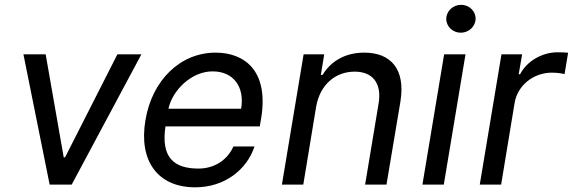

<svg xmlns="http://www.w3.org/2000/svg" viewBox="-20 -773 2399 804"><path d="M572.1 -545.5H471.6L252.5 -114.3H246.8L171.2 -545.5H78.1L187.9 0H280.2Z M797.6 11.4C920.8 11.4 1013.8 -62.5 1045.8 -159.8H957.4C931.8 -101.6 876.1 -67.1 811.1 -67.1C708.5 -67.1 653.4 -113.3 672.9 -243.6H1067.8L1073.9 -279.5C1106.2 -481.5 999.6 -552.6 882.8 -552.6C734.4 -552.6 616.1 -436.4 588.8 -268.5C560.7 -100.5 639.2 11.4 797.6 11.4ZM685.4 -317.8C701.3 -393.5 780.5 -474.1 870 -474.1C959.2 -474.1 1005 -407.7 989.7 -317.8Z M1304 -327.1C1320.7 -420.1 1385.7 -473 1465.2 -473C1541.9 -473 1579.5 -422.9 1565.3 -339.1L1508.9 0H1598.4L1656.6 -346.6C1679.3 -484.7 1615.4 -552.6 1505.7 -552.6C1423.3 -552.6 1364.7 -515.3 1330.6 -459.2H1323.5L1337.7 -545.5H1251.4L1160.5 0H1250Z M1748.9 0H1838.4L1929.3 -545.5H1839.8ZM1848.7 -694.6C1848.4 -662.3 1875.7 -636 1909.4 -636C1943.2 -636 1971.2 -662.3 1971.6 -694.6C1971.9 -726.6 1944.6 -752.8 1910.9 -752.8C1877.1 -752.8 1849.1 -726.6 1848.7 -694.6Z M1989 0H2078.5L2134.9 -342C2147.4 -415.5 2213.4 -468.8 2291.9 -468.8C2314.6 -468.8 2337.7 -464.5 2344.1 -462.7L2359 -552.2C2348.7 -553.6 2327.8 -554 2314.6 -554C2249.6 -554 2186.4 -517 2157.7 -462H2152L2166.5 -545.5H2079.9Z"/></svg>

Font: Margiela Sans Text
Style: Italic
Weight: 400
Italic angle: -9.39999°
Designer: Stefan Endress, Andreas Faust
Version: Version 1.100;FEAKit 1.0